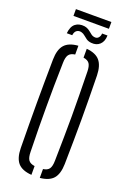

<svg xmlns="http://www.w3.org/2000/svg" viewBox="-186 -1065 763 1132"><g transform="rotate(20 195.5 -499.0)"><path d="M170 5Q110.5 0.5 84.2 -29.5Q58 -59.5 57 -122Q56 -202.5 55.5 -270.5Q55 -338.5 55 -402.5Q55 -466.5 55.5 -533.2Q56 -600 57 -677.5Q58 -740 84.2 -770.2Q110.5 -800.5 170 -805V-750Q141.5 -746 130.5 -729.8Q119.5 -713.5 119 -679Q117 -598.5 116.2 -532.2Q115.5 -466 115.5 -403.8Q115.5 -341.5 116.2 -273.5Q117 -205.5 119 -120.5Q119.5 -85.5 130.5 -69.8Q141.5 -54 170 -50ZM222.5 5V-50.5Q250 -54.5 260.8 -70.2Q271.5 -86 272 -120.5Q273.5 -203 274.5 -270.2Q275.5 -337.5 275.5 -399.5Q275.5 -461.5 274.5 -528.8Q273.5 -596 272 -679Q271.5 -713.5 260.8 -729.5Q250 -745.5 222.5 -749.5V-805Q280 -800 305.8 -769.5Q331.5 -739 333 -677.5Q334.5 -600 335.2 -533.2Q336 -466.5 336 -402.5Q336 -338.5 335.2 -270.5Q334.5 -202.5 333 -122Q331.5 -60 305.8 -30.2Q280 -0.5 222.5 5ZM276.5 -920.5H310.5Q310 -883 289 -863.2Q268 -843.5 235 -847Q216 -849 204 -857.2Q192 -865.5 182.2 -874.2Q172.5 -883 159 -886.5Q143 -890.5 130.2 -882Q117.5 -873.5 114.5 -851H80.5Q84.5 -894 107.2 -912Q130 -930 165 -925.5Q177.5 -923.5 187.2 -918Q197 -912.5 205 -905.8Q213 -899 221 -893Q229 -887 238.5 -885.5Q256.5 -882 266.5 -893.5Q276.5 -905 276.5 -920.5ZM82.5 -1003H305V-960.5H82.5Z"/></g></svg>

Font: Big Shoulders Stencil Text Thin Light
Style: Regular
Weight: 300
Version: Version 2.001